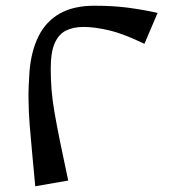

<svg xmlns="http://www.w3.org/2000/svg" viewBox="-20 -641 610 670"><path d="M103 9Q97 -57 92 -109Q87 -161 83.5 -205.5Q80 -250 79.5 -295Q79 -340 83 -392Q89 -464 115 -515.5Q141 -567 189 -594Q237 -621 309 -621Q373 -621 424 -614.5Q475 -608 530 -596L484 -488Q412 -523 361 -535Q310 -547 272 -547Q236 -547 210.5 -534.5Q185 -522 171 -490.5Q157 -459 157 -401Q157 -363 160 -326.5Q163 -290 170.5 -247Q178 -204 189.5 -147Q201 -90 218 -11Z"/></svg>

Font: Marhey Light
Style: Regular
Weight: 300
Designer: Nur Syamsi & Bustanul Arifin
Foundry: Namelatype
Version: Version 1.000